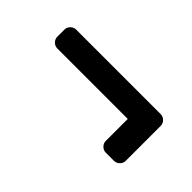

<svg xmlns="http://www.w3.org/2000/svg" viewBox="-18 -553 619 619"><g transform="rotate(45 291.0 -243.5)"><path d="M95 -264Q84 -264 76 -272Q68 -280 68 -291V-323Q68 -334 76 -342Q84 -350 95 -350H480Q491 -350 499 -342Q507 -334 507 -323V-164Q507 -153 499 -145Q491 -137 480 -137H443Q432 -137 424 -145Q416 -153 416 -164V-264Z"/></g></svg>

Font: Hezaedrus
Style: Regular
Weight: 400
Designer: Hubert & Fischer
Foundry: Hubert & Fischer
Version: Version 1.10;September 3, 2019;FontCreator 11.5.0.2425 64-bi